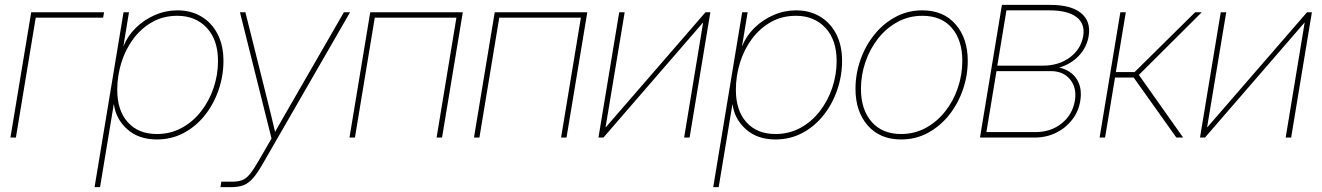

<svg xmlns="http://www.w3.org/2000/svg" viewBox="-20 -566 5441 790"><path d="M408.2 -515.6 404.3 -493.2H127L45.4 0H22.9L108.4 -515.6Z M369.1 204.1 488.3 -515.6H510.7L487.8 -376H488.3Q504.9 -418 538.6 -451.2Q572.3 -484.4 616.9 -503.9Q661.6 -523.4 710 -523.4Q766.1 -523.4 808.8 -497.8Q851.6 -472.2 875.5 -425.5Q899.4 -378.9 899.4 -315.4Q899.4 -254.4 879.6 -196.5Q859.9 -138.7 823.5 -92.5Q787.1 -46.4 736.8 -19.3Q686.5 7.8 625 7.8Q550.8 7.8 503.7 -34.2Q456.5 -76.2 448.7 -137.2H448.2L391.6 204.1ZM625.5 -14.6Q681.6 -14.6 727.8 -39.8Q773.9 -64.9 807.4 -107.9Q840.8 -150.9 858.9 -204.6Q877 -258.3 877 -314.9Q877 -402.3 830.6 -451.7Q784.2 -501 709.5 -501Q651.9 -501 606.2 -475.1Q560.5 -449.2 528.3 -405.8Q496.1 -362.3 479.2 -307.9Q462.4 -253.4 462.4 -196.3Q462.4 -111.3 505.9 -63Q549.3 -14.6 625.5 -14.6Z M887.2 204.1 890.6 181.6H933.6Q959.5 181.6 976.3 175.3Q993.2 168.9 1008.3 150.1Q1023.4 131.3 1044.4 95.2L1097.2 3.9L967.3 -515.6H989.7L1077.6 -164.1Q1086.4 -128.9 1095 -93.8Q1103.5 -58.6 1111.8 -23.4Q1131.8 -58.6 1151.9 -93.8Q1171.9 -128.9 1192.4 -164.1L1395 -515.6H1420.4L1064 103Q1041 143.6 1022.5 165.5Q1003.9 187.5 982.7 195.8Q961.4 204.1 930.2 204.1Z M1884.3 -515.6 1798.8 0H1776.4L1857.9 -493.2H1522L1440.4 0H1418L1503.4 -515.6Z M2396.5 -515.6 2311 0H2288.6L2370.1 -493.2H2034.2L1952.6 0H1930.2L2015.6 -515.6Z M2817.4 0H2794.9L2873 -472.7H2872.1L2462.9 0H2442.4L2527.8 -515.6H2550.3L2471.7 -42.5H2472.7L2882.8 -515.6H2902.8Z M2914.6 204.1 3033.7 -515.6H3056.2L3033.2 -376H3033.7Q3050.3 -418 3084 -451.2Q3117.7 -484.4 3162.4 -503.9Q3207 -523.4 3255.4 -523.4Q3311.5 -523.4 3354.2 -497.8Q3397 -472.2 3420.9 -425.5Q3444.8 -378.9 3444.8 -315.4Q3444.8 -254.4 3425 -196.5Q3405.3 -138.7 3368.9 -92.5Q3332.5 -46.4 3282.2 -19.3Q3231.9 7.8 3170.4 7.8Q3096.2 7.8 3049.1 -34.2Q3002 -76.2 2994.1 -137.2H2993.7L2937 204.1ZM3170.9 -14.6Q3227.1 -14.6 3273.2 -39.8Q3319.3 -64.9 3352.8 -107.9Q3386.2 -150.9 3404.3 -204.6Q3422.4 -258.3 3422.4 -314.9Q3422.4 -402.3 3376 -451.7Q3329.6 -501 3254.9 -501Q3197.3 -501 3151.6 -475.1Q3106 -449.2 3073.7 -405.8Q3041.5 -362.3 3024.7 -307.9Q3007.8 -253.4 3007.8 -196.3Q3007.8 -111.3 3051.3 -63Q3094.7 -14.6 3170.9 -14.6Z M3687.5 7.8Q3600.6 7.8 3550.3 -49.8Q3500 -107.4 3500 -200.2Q3500 -261.2 3520 -318.8Q3540 -376.5 3576.9 -422.6Q3613.8 -468.8 3664.3 -496.1Q3714.8 -523.4 3775.4 -523.4Q3861.8 -523.4 3911.9 -465.8Q3961.9 -408.2 3961.9 -315.9Q3961.9 -254.9 3941.9 -197Q3921.9 -139.2 3885.3 -93Q3848.6 -46.9 3798.3 -19.5Q3748 7.8 3687.5 7.8ZM3687.5 -14.6Q3743.2 -14.6 3789.3 -39.8Q3835.4 -64.9 3869.1 -107.7Q3902.8 -150.4 3921.1 -204.3Q3939.5 -258.3 3939.5 -315.9Q3939.5 -400.9 3896.5 -450.9Q3853.5 -501 3775.4 -501Q3719.7 -501 3673.3 -475.8Q3627 -450.7 3593.3 -408Q3559.6 -365.2 3541 -311.3Q3522.5 -257.3 3522.5 -200.2Q3522.5 -115.2 3566.2 -64.9Q3609.9 -14.6 3687.5 -14.6Z M4012.2 0 4102.5 -545.9H4301.8Q4386.7 -545.9 4428 -512.2Q4469.2 -478.5 4459.5 -418Q4451.7 -371.1 4418.9 -336.4Q4386.2 -301.8 4338.4 -288.1Q4387.7 -276.4 4410.6 -240Q4433.6 -203.6 4424.8 -150.4Q4417.5 -106.4 4390.9 -72.5Q4364.3 -38.6 4324.5 -19.3Q4284.7 0 4236.8 0ZM4038.6 -22.5H4240.7Q4303.7 -22.5 4348.4 -58.3Q4393.1 -94.2 4402.8 -152.3Q4411.1 -204.6 4383.1 -239Q4355 -273.4 4303.7 -273.4H4080.1ZM4083.5 -295.9H4271Q4336.4 -295.9 4382.1 -329.8Q4427.7 -363.8 4437 -418Q4445.3 -468.8 4408.9 -496.1Q4372.6 -523.4 4297.9 -523.4H4121.1Z M4504.4 0 4589.8 -515.6H4612.3L4571.3 -269.5H4648.4L4897.5 -515.6H4924.8L4666 -257.8L4848.1 0H4820.3L4644.5 -247.1H4567.9L4526.9 0Z M5292.5 0H5270L5348.1 -472.7H5347.2L4938 0H4917.5L5002.9 -515.6H5025.4L4946.8 -42.5H4947.8L5357.9 -515.6H5377.9Z"/></svg>

Font: Inter Display Thin
Style: Italic
Weight: 100
Italic angle: -9.39999°
Designer: Rasmus Andersson
Foundry: rsms
Version: Version 4.000;git-a52131595